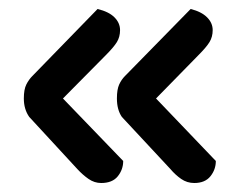

<svg xmlns="http://www.w3.org/2000/svg" viewBox="-20 -443 538 427"><path d="M254 -85Q254 -66 242 -51Q230 -36 205 -36Q190 -36 177 -45Q164 -54 152 -67L45 -183Q33 -200 33 -224Q33 -244 38.5 -255Q44 -266 52 -274L197 -423Q222 -417 234.5 -404.5Q247 -392 247 -376Q247 -361 240 -349.5Q233 -338 215 -320L120 -224ZM460 -85Q460 -66 448 -51Q436 -36 412 -36Q396 -36 383 -45Q370 -54 359 -67L251 -183Q240 -199 240 -224Q240 -244 245 -255Q250 -266 258 -274L404 -423Q428 -417 440.5 -404.5Q453 -392 453 -376Q453 -361 446 -349.5Q439 -338 421 -320L327 -224Z"/></svg>

Font: Baloo Bhaina 2 Medium
Style: Regular
Weight: 500
Designer: Yesha Goshar, Manish Minz, Shuchita Grover and Ek Type
Foundry: Ek Type
Version: Version 1.640;hotconv 1.0.111;makeotfexe 2.5.65597; ttfautoh